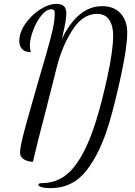

<svg xmlns="http://www.w3.org/2000/svg" viewBox="-20 -740 700 996"><path d="M640 -572Q640 -499 610 -358.5Q580 -218 548 -107Q501 52 429 144Q357 236 242 236Q214 236 196.5 231Q179 226 179 219Q179 210 197 210Q296 210 362 129Q428 48 478 -112Q507 -204 537 -341Q567 -478 567 -556Q567 -606 546.5 -637Q526 -668 483 -668Q409 -668 355.5 -584Q302 -500 276 -397Q274 -389 217 -164Q172 6 151 99Q125 99 104.5 87Q84 75 84 52Q84 21 106.5 -62.5Q129 -146 180 -323Q198 -382 215 -443L223 -471Q242 -537 253 -585Q264 -633 264 -672Q264 -692 247 -692Q221 -692 195 -660Q169 -628 152 -583Q135 -538 135 -504Q135 -485 140 -470Q109 -470 94.5 -485.5Q80 -501 80 -527Q80 -571 111 -616Q142 -661 187.5 -690.5Q233 -720 274 -720Q324 -720 324 -672Q324 -642 313 -592L301 -538Q384 -708 510 -708Q572 -708 606 -670Q640 -632 640 -572Z"/></svg>

Font: Dancing Script
Style: Regular
Weight: 400
Designer: Pablo Impallari
Foundry: Pablo Impallari
Version: Version 2.000